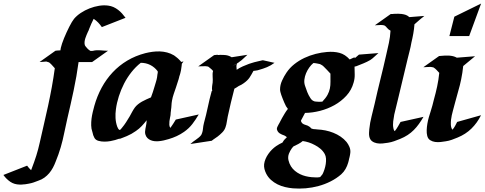

<svg xmlns="http://www.w3.org/2000/svg" viewBox="-125 -809 2777 1100"><path d="M402.8 -453.6H325.2Q314 -371.1 296.9 -290.8Q279.8 -210.4 260.7 -129.4Q251 -87.9 242.9 -47.1Q234.9 -6.3 223.1 34.2Q216.8 55.7 209.5 76.2Q202.1 96.7 193.8 117.2Q187 135.3 178 152.1Q168.9 168.9 157 183.1Q145 197.3 129.6 208.5Q114.3 219.7 94.7 226.1Q85 229.5 78.4 232.2Q71.8 234.9 65.9 236.8Q60.1 238.8 54 240.2Q47.9 241.7 40 243.2Q35.2 244.1 30.3 244.9Q25.4 245.6 20 246.6Q17.1 247.1 15.9 247.1Q14.6 247.1 12.2 247.1H10.7Q9.3 247.1 8.8 247.6Q3.4 248.5 -2 248.5Q-7.3 248.5 -12.2 248.5Q-43 248 -65.7 232.7Q-88.4 217.3 -105.5 193.4L30.3 140.1Q35.6 147 40.8 153.3Q45.9 159.7 52.7 165.5L53.2 166Q54.2 163.6 55.2 160.9Q56.2 158.2 57.1 155.8Q71.3 119.1 82.8 83Q94.2 46.9 102.5 8.8Q114.3 -44.4 126.7 -97.4Q139.2 -150.4 150.6 -203.6Q162.1 -256.8 171.9 -310.3Q181.6 -363.8 189 -418Q181.6 -425.8 174.8 -433.8Q168 -441.9 159.7 -448.7L155.8 -451.7Q153.3 -451.7 148.4 -453.9Q143.6 -456.1 140.1 -456.5Q130.4 -456.1 120.8 -454.8Q111.3 -453.6 101.6 -453.6L192.4 -518.1Q194.3 -518.6 198.2 -519Q201.7 -519.5 207 -519.8Q212.4 -520 221.2 -520.5Q221.7 -524.4 222.2 -528.1Q222.7 -531.7 223.6 -535.6Q225.6 -545.4 230.5 -559.6Q235.4 -573.7 241.9 -590.1Q248.5 -606.4 256.3 -623.3Q264.2 -640.1 271.7 -655.3Q279.3 -670.4 286.6 -682.6Q293.9 -694.8 299.3 -701.2Q314.9 -719.7 338.1 -735.1Q361.3 -750.5 388.2 -761Q415 -771.5 442.6 -775.9Q470.2 -780.3 494.6 -776.9Q510.7 -774.9 524.9 -768.6Q539.1 -762.2 551.5 -752.7Q564 -743.2 574.5 -731.4Q585 -719.7 594.2 -707L458.5 -653.8Q448.7 -668 437.5 -679.7Q426.3 -691.4 411.6 -701.2Q404.3 -687 397.9 -672.6Q391.6 -658.2 385.7 -643.1Q384.8 -638.7 382.6 -634.3Q380.4 -629.9 378.4 -626Q375 -617.7 370.8 -608.4Q366.7 -599.1 363.8 -589.6Q360.8 -580.1 359.6 -570.3Q358.4 -560.5 360.8 -551.3Q361.3 -548.3 366.9 -541.3Q372.6 -534.2 377.9 -528.8Q378.9 -528.3 380.4 -526.9Q381.8 -525.4 382.8 -524.4Q385.3 -522.9 387.5 -521Q389.6 -519 392.1 -518.1Q394 -517.1 394.5 -517.1H397.9Q400.4 -517.6 402.3 -517.6Q404.3 -517.6 406.7 -517.6Q417 -520.5 428 -521Q439 -521.5 450 -520.8Q460.9 -520 471.9 -519Q482.9 -518.1 493.7 -518.1Z M916.5 -443.4Q916.5 -440.9 916.3 -437.7Q916 -434.6 915.5 -430.7Q915.5 -428.7 914.6 -424.8Q913.6 -416 912.1 -407.2Q910.6 -398.4 908.2 -390.1Q907.2 -385.3 905.5 -380.6Q903.8 -376 902.3 -371.1Q902.3 -370.1 901.9 -368.4Q901.4 -366.7 900.9 -365Q900.4 -363.3 900.4 -362.5Q900.4 -361.8 900.4 -363.3Q899.9 -362.3 899.9 -361.3Q899.4 -358.4 898.4 -355.2Q897.5 -352.1 896.5 -349.6Q890.6 -329.1 883.3 -308.6Q877 -290 870.4 -271Q863.8 -252 860.4 -232.4Q857.9 -218.8 857.4 -205.3Q856.9 -191.9 854.5 -178.2Q854.5 -174.8 854.5 -175Q854.5 -175.3 854 -171.9Q854 -169.4 853 -164.6Q853 -159.2 852.5 -156.7Q852.5 -153.3 852.1 -150.4Q851.6 -147.5 851.1 -144L849.6 -137.7Q849.1 -134.8 848.9 -132.3Q848.6 -129.9 848.1 -129.4L847.7 -126L845.7 -114.7Q844.7 -103.5 845 -94Q845.2 -84.5 851.1 -76.2Q859.4 -87.4 866.9 -99.4Q874.5 -111.3 882.3 -124L1013.7 -153.3Q996.6 -124 977.1 -98.6Q957.5 -73.2 929.7 -53.7Q909.7 -39.6 887.5 -29.3Q865.2 -19 841.8 -12.2Q827.1 -7.8 813.2 -4.6Q799.3 -1.5 784.2 0Q772.5 1 760.5 -0.2Q748.5 -1.5 738 -5.9Q727.5 -10.3 719.5 -18.3Q711.4 -26.4 708 -38.6Q705.6 -46.4 706.1 -54.4Q706.5 -62.5 708 -70.6Q709.5 -78.6 711.2 -86.7Q712.9 -94.7 713.9 -102.5L715.3 -120.1Q702.1 -103 687.3 -87.2Q672.4 -71.3 653.8 -58.6Q628.4 -40.5 601.6 -29.3Q590.3 -23.9 579.6 -20.5Q576.7 -19.5 572 -17.6Q567.4 -15.6 563.5 -14.2Q559.6 -12.7 557.4 -12Q555.2 -11.2 557.6 -12.7Q559.6 -13.7 561.3 -14.6Q563 -15.6 564.9 -16.6Q557.1 -14.2 549.8 -11.7Q542.5 -9.3 534.7 -6.8Q524.9 -3.9 508.1 -0.7Q491.2 2.4 473.1 2.4Q455.1 2.4 439.5 -2Q423.8 -6.3 416.5 -18.1Q407.7 -33.7 404.8 -51.3Q403.8 -53.2 403.8 -54.7Q397.9 -70.8 397.5 -90.1Q397 -109.4 399.4 -128.9Q401.9 -148.4 406.5 -167.5Q411.1 -186.5 415.5 -202.6Q431.2 -258.3 457.5 -306.9Q483.9 -355.5 520.5 -394.5Q557.1 -433.6 604 -461.7Q650.9 -489.7 707.5 -504.4Q727.1 -509.3 748.3 -512.2Q769.5 -515.1 790.8 -514.4Q812 -513.7 832.5 -508.3Q853 -502.9 871.1 -492.2Q871.6 -492.2 874.8 -489.7Q877.9 -487.3 882.1 -484.1Q886.2 -481 890.1 -477.8Q894 -474.6 896 -472.7Q902.3 -466.3 906.5 -462.2Q910.6 -458 913.1 -454.1L926.3 -457Q923.8 -453.6 921.6 -450.4Q919.4 -447.3 917 -443.8ZM647.5 -192.9Q654.8 -202.6 665.3 -211.2Q675.8 -219.7 688.2 -226.8Q700.7 -233.9 713.9 -239.7Q727.1 -245.6 739.7 -251Q739.7 -251 740.2 -252Q745.6 -267.1 750.7 -281.5Q755.9 -295.9 759.8 -311Q763.7 -325.2 768.1 -338.6Q772.5 -352.1 774.9 -366.2Q775.9 -369.6 775.9 -374.3Q775.9 -378.9 776.9 -382.3Q777.8 -387.2 778.6 -391.8Q779.3 -396.5 778.3 -400.9Q760.7 -424.3 735.8 -436.8Q710.9 -449.2 681.6 -449.2Q652.3 -426.3 628.2 -395.8Q604 -365.2 585.9 -330.1Q567.9 -294.9 555.9 -257.3Q543.9 -219.7 539.1 -183.1Q535.6 -158.2 536.9 -133.1Q538.1 -107.9 546.4 -84Q548.8 -78.1 551.8 -72.5Q554.7 -66.9 560.5 -64.5L562 -64Q565.4 -66.9 568.4 -70.3Q571.3 -73.7 573.7 -76.7Q586.4 -91.8 597.2 -108.6Q607.9 -125.5 618.2 -142.6Q625 -155.3 632.1 -168.2Q639.2 -181.2 647.5 -192.9ZM901.9 -373Q901.4 -372.6 901.4 -372.1V-370.1Q901.4 -372.1 901.9 -373Z M1101.6 -493.2Q1107.4 -493.2 1114 -494.6Q1120.6 -496.1 1126 -493.7Q1129.9 -494.1 1132.8 -494.4Q1135.7 -494.6 1138.7 -494.6Q1141.6 -494.6 1145.8 -494.4Q1149.9 -494.1 1156.7 -494.1Q1183.1 -493.7 1202.1 -481L1292.5 -495.1Q1281.2 -485.4 1270.3 -474.4Q1259.3 -463.4 1246.6 -455.1Q1245.6 -454.1 1245.1 -454.1L1243.2 -452.1L1233.9 -446.3Q1229 -438 1229.5 -428.5Q1230 -418.9 1231 -409.2Q1247.1 -420.4 1265.9 -428.7Q1284.7 -437 1302.2 -443.4Q1317.4 -448.7 1331.3 -452.4Q1345.2 -456.1 1360.8 -459.5Q1363.3 -460 1366.7 -460.7Q1370.1 -461.4 1373.5 -462.4Q1377 -463.4 1380.9 -463.9Q1399.9 -459.5 1414.6 -456.5Q1420.9 -455.1 1426.8 -453.6Q1432.6 -452.1 1437.5 -451.2Q1442.9 -449.7 1447.8 -449.2Q1427.2 -433.6 1404.8 -424.3Q1382.3 -415 1357.4 -408.2Q1350.6 -405.8 1342.3 -404.8Q1334 -403.8 1327.1 -402.8Q1320.3 -391.1 1315.2 -381.6Q1310.1 -372.1 1304.2 -363.8Q1298.3 -355.5 1290.5 -347.9Q1282.7 -340.3 1271 -332Q1264.2 -326.7 1258.1 -323.7Q1252 -320.8 1243.2 -316.4L1242.2 -315.9Q1236.8 -312 1230.7 -308.3Q1224.6 -304.7 1217.8 -300.8Q1207 -261.2 1197.8 -221.2Q1188.5 -181.2 1179.7 -141.1Q1176.3 -125.5 1174.3 -110.4Q1172.4 -95.2 1167 -80.1Q1161.6 -63.5 1148.4 -50.3Q1135.3 -37.1 1122.1 -26.9L1096.7 -9.3Q1095.7 -8.3 1094.2 -7.1Q1092.8 -5.9 1090.8 -4.9L1088.9 -2.9L1087.4 -2.4Q1086.4 -2 1086.9 -2.4L965.8 16.1Q973.1 8.8 981.2 2.9Q989.3 -2.9 997.6 -8.8Q1005.9 -14.6 1013.7 -21Q1021.5 -27.3 1027.8 -35.6Q1036.1 -51.8 1037.6 -69.6Q1039.1 -87.4 1043.5 -104.5Q1056.2 -150.4 1065.7 -196Q1075.2 -241.7 1087.9 -287.1L1090.8 -288.1Q1089.4 -293.5 1089.4 -300.3Q1089.4 -307.1 1090.1 -313.7Q1090.8 -320.3 1091.8 -326.2Q1092.8 -332 1093.3 -335.4Q1094.2 -344.2 1094 -352.5Q1093.8 -360.8 1093.3 -369.4Q1092.8 -377.9 1093 -386Q1093.3 -394 1095.7 -402.3Q1091.8 -407.7 1085 -413.6Q1078.1 -419.4 1073.7 -422.9Q1069.8 -426.8 1064.9 -428.2H1064.5Q1059.1 -429.7 1053.2 -429.7Q1042.5 -430.2 1032 -429.4Q1021.5 -428.7 1010.7 -428.7ZM1207 -430.7Q1211.9 -433.1 1216.3 -435.5Q1220.7 -438 1225.6 -440.4L1233.9 -446.3Q1228 -442.9 1221.9 -439.2Q1215.8 -435.5 1211.2 -433.1Q1206.5 -430.7 1204.8 -429.7Q1203.1 -428.7 1207 -430.7ZM1070.8 -426.3 1066.4 -427.7Q1067.9 -427.2 1069.8 -426.5Q1071.8 -425.8 1070.8 -426.3ZM1063 -429.2 1059.6 -430.7Q1058.1 -431.2 1063 -429.2Z M2043 -504.9Q2031.2 -495.1 2020.3 -484.4Q2009.3 -473.6 1996.6 -465.3Q1977.5 -454.1 1957.3 -446Q1937 -438 1916.5 -429.7Q1914.1 -428.7 1911.4 -428.5Q1908.7 -428.2 1906.2 -427.2Q1906.7 -403.8 1907.2 -381.3Q1907.7 -358.9 1900.9 -335.9Q1889.2 -293 1859.6 -260.7Q1830.1 -228.5 1791.3 -206.8Q1752.4 -185.1 1708.3 -173.8Q1664.1 -162.6 1622.6 -162.1L1604 -127Q1603 -125 1600.8 -121.1Q1598.6 -117.2 1599.6 -114.7Q1600.6 -111.3 1602.5 -108.4Q1604.5 -105.5 1606.9 -102.5Q1615.2 -95.7 1626.5 -93Q1637.7 -90.3 1646.5 -84Q1648.9 -82.5 1652.3 -79.8Q1655.8 -77.1 1657.2 -74.2V-73.7Q1665 -70.3 1671.9 -69.3Q1677.2 -68.8 1682.6 -68.6Q1688 -68.4 1693.4 -67.4Q1715.8 -66.4 1739.3 -61.8Q1762.7 -57.1 1784.7 -48.3Q1806.6 -39.6 1826.2 -26.4Q1845.7 -13.2 1860.4 4.4Q1870.1 16.6 1876.7 32Q1883.3 47.4 1882.3 63.5Q1881.8 68.8 1880.9 74.5Q1879.9 80.1 1878.9 85.4Q1877.9 90.3 1877 93.3V93.8L1875.5 99.1Q1874 105.5 1872.8 111.6Q1871.6 117.7 1869.6 123.5Q1864.3 142.1 1854.5 159.2Q1844.7 176.3 1830.1 189.5Q1802.7 213.4 1769.3 230.2Q1735.8 247.1 1699.7 256.8Q1663.6 266.6 1626.2 269.8Q1588.9 272.9 1553.2 270Q1531.2 268.1 1508.3 262.7Q1485.4 257.3 1464.8 247.1Q1444.3 236.8 1427.5 221.7Q1410.6 206.5 1399.9 185.5Q1393.6 172.9 1390.1 159.2Q1386.7 145.5 1388.2 131.3Q1390.1 116.2 1396.5 101.3Q1402.8 86.4 1412.4 72.8Q1421.9 59.1 1433.6 47.6Q1445.3 36.1 1457.5 27.8Q1466.8 21.5 1475.3 16.8Q1483.9 12.2 1493.2 7.8L1495.1 4.9Q1499.5 -3.4 1505.6 -10Q1511.7 -16.6 1518.6 -22.9Q1515.6 -25.4 1512.5 -27.8Q1509.3 -30.3 1504.4 -32.7Q1497.1 -35.2 1490.2 -38.1Q1483.4 -41 1477.5 -44.9Q1471.7 -48.8 1467.5 -54.4Q1463.4 -60.1 1461.4 -68.4Q1460.4 -75.2 1464.4 -82.8Q1468.3 -90.3 1471.2 -96.2L1475.1 -103L1476.6 -105.5L1478.5 -109.4L1491.2 -133.3Q1499 -147 1506.8 -159.9Q1514.6 -172.9 1524.4 -185.1Q1519 -191.4 1513.7 -200.2Q1508.3 -210.4 1503.9 -220.9Q1499.5 -231.4 1495.1 -242.2L1491.7 -251L1486.3 -265.6Q1483.9 -273.4 1481.7 -281.2Q1479.5 -289.1 1479.5 -296.9Q1479.5 -322.3 1491 -347.4Q1502.4 -372.6 1516.1 -392.6Q1534.7 -420.4 1561.3 -441.4Q1587.9 -462.4 1618.9 -477.1Q1649.9 -491.7 1683.3 -500.2Q1716.8 -508.8 1748.5 -511.2Q1788.1 -514.6 1820.1 -506.1Q1852.1 -497.6 1878.4 -468.3Q1893.6 -476.1 1899.9 -478.3Q1906.2 -480.5 1907.5 -479.5Q1908.7 -478.5 1907.5 -476.8Q1906.2 -475.1 1907.2 -475.6Q1908.2 -476.1 1913.1 -480.2Q1918 -484.4 1931.6 -496.1ZM1677.7 21.5Q1646.5 4.4 1609.4 -1Q1606.9 1 1603.8 3.4Q1600.6 5.9 1597.7 7.8Q1594.7 9.8 1592.8 11Q1590.8 12.2 1591.8 11.2Q1588.4 13.7 1585 15.6Q1568.8 24.4 1556.2 29.8L1547.4 40Q1542 47.4 1537.8 55.2Q1533.7 63 1530.3 71.3Q1523.4 89.8 1527.6 108.6Q1531.7 127.4 1542 144Q1551.3 158.7 1564.5 169.7Q1577.6 180.7 1593.5 188.5Q1609.4 196.3 1626.5 200.4Q1643.6 204.6 1660.2 206.1Q1670.9 206.5 1683.8 207.3Q1696.8 208 1709 205.6Q1709 205.1 1709.5 205.1Q1713.4 201.2 1716.3 197Q1719.2 192.9 1723.1 188.5Q1728.5 177.7 1733.6 162.4Q1738.8 147 1741.2 130.9Q1743.7 114.7 1742.7 99.6Q1741.7 84.5 1735.4 73.2Q1725.6 55.7 1710.4 43Q1695.3 30.3 1677.7 21.5ZM1721.7 -226.6Q1741.7 -247.6 1751.5 -265.6Q1761.2 -283.7 1764.9 -302Q1768.6 -320.3 1768.3 -340.8Q1768.1 -361.3 1768.1 -387.2Q1758.3 -397 1749.3 -407.5Q1740.2 -418 1729.5 -427.7Q1725.6 -431.6 1721.4 -434.6Q1717.3 -437.5 1711.9 -439.9L1708 -441.9Q1701.2 -443.4 1689.9 -445.6Q1678.7 -447.8 1670.4 -447.8Q1657.7 -437.5 1646.7 -422.1Q1635.7 -406.7 1628.4 -389.2Q1621.1 -371.6 1618.9 -353.3Q1616.7 -335 1622.1 -318.8Q1627.9 -300.3 1635.3 -281.7Q1642.6 -263.2 1653.3 -247.1Q1657.7 -240.2 1662.4 -236.1Q1667 -231.9 1674.8 -229Q1676.3 -228.5 1678.7 -228Q1681.2 -227.5 1683.3 -227.3Q1685.5 -227.1 1686.8 -226.8Q1688 -226.6 1686.5 -226.6L1683.1 -227.1H1683.6Q1692.4 -226.1 1702.6 -225.8Q1712.9 -225.6 1721.7 -226.6ZM1521.5 -3.4Q1522.5 -3.9 1524.2 -4.4Q1525.9 -4.9 1526.4 -5.4ZM1673.8 -228.5Q1676.3 -228 1679 -227.5Q1681.6 -227.1 1683.1 -227.1ZM1705.1 -442.9Q1704.6 -443.4 1704.6 -443.4Q1704.1 -443.4 1705.1 -442.9ZM1656.7 -215.3Q1656.2 -214.8 1655.8 -214.6Q1655.3 -214.4 1654.8 -213.4ZM1478.5 -108.9Q1478.5 -108.4 1478.3 -108.4Q1478 -108.4 1478 -107.9Q1478.5 -108.9 1478.5 -108.9ZM1654.8 -75.7Q1654.3 -75.7 1654.8 -75.2Z M2087.4 -493.7Q2095.7 -528.8 2103 -563Q2110.4 -597.2 2112.3 -633.3Q2101.1 -638.7 2091.8 -649.9Q2089.4 -653.3 2086.7 -656Q2084 -658.7 2080.6 -661.1L2077.1 -663.1L2069.3 -665Q2057.6 -666.5 2045.9 -665.3Q2034.2 -664.1 2022.5 -664.1L2111.8 -727.5H2110.4Q2108.9 -727.5 2109.6 -727.5Q2110.4 -727.5 2112.3 -728L2113.3 -728.5Q2115.7 -728.5 2119.9 -728.8Q2124 -729 2127.4 -729Q2127.9 -729 2128.2 -729.2Q2128.4 -729.5 2128.9 -729.5Q2131.3 -729.5 2134 -729.7Q2136.7 -730 2139.2 -730Q2147.9 -730.5 2157.5 -730.2Q2167 -730 2176.3 -729Q2190.4 -727.1 2200.4 -723.4Q2210.4 -719.7 2220.2 -710.9L2306.2 -717.8Q2302.7 -715.3 2299.8 -712.6Q2296.9 -710 2293.9 -707.5L2289.1 -704.1L2288.6 -703.6Q2283.2 -699.7 2279.3 -695.8Q2272.5 -690.4 2265.6 -683.8Q2258.8 -677.2 2252 -671.9L2249.5 -669.9Q2247.6 -643.1 2242.9 -616.9Q2238.3 -590.8 2231.9 -564.5Q2228 -541 2221.9 -517.8Q2215.8 -494.6 2210.4 -471.7Q2197.8 -417 2184.3 -362.5Q2170.9 -308.1 2158.2 -253.4Q2152.8 -228 2146 -203.1Q2139.2 -178.2 2133.8 -152.8Q2130.4 -135.3 2127.7 -113.8Q2125 -92.3 2128.9 -73.7Q2130.4 -63 2136.7 -57.6Q2147 -70.3 2155.3 -85Q2163.6 -99.6 2169.9 -110.4L2301.3 -139.6Q2288.6 -117.7 2275.1 -98.9Q2261.7 -80.1 2245.8 -64.2Q2230 -48.3 2210.7 -35.6Q2191.4 -22.9 2167.5 -13.2Q2150.9 -6.3 2133.5 -0.2Q2116.2 5.9 2098.1 8.8Q2084 11.2 2066.9 12.9Q2049.8 14.6 2034.2 11.7Q2018.6 8.8 2006.6 0Q1994.6 -8.8 1990.7 -27.3Q1988.8 -37.1 1989.3 -48.1Q1989.7 -59.1 1990.7 -68.8Q1994.6 -106.9 2003.9 -142.6Q2013.2 -178.2 2021.5 -214.8Q2037.1 -285.2 2054.4 -354.5Q2071.8 -423.8 2087.4 -493.7Z M2360.8 -238.3Q2371.6 -276.4 2379.6 -314.2Q2387.7 -352.1 2391.6 -391.6Q2383.8 -399.9 2376 -408.4Q2368.2 -417 2357.9 -422.9Q2343.8 -426.8 2329.3 -425.3Q2314.9 -423.8 2300.3 -423.8L2391.1 -488.3Q2393.6 -488.3 2395.8 -488.3Q2397.9 -488.3 2400.4 -488.8Q2411.1 -489.7 2423.1 -490.5Q2435.1 -491.2 2447 -490.5Q2459 -489.7 2470.5 -487.1Q2481.9 -484.4 2492.2 -478.5L2596.7 -486.8L2528.8 -430.7Q2526.9 -411.6 2523.9 -392.3Q2521 -373 2517.1 -354.5Q2510.3 -320.8 2500.7 -288.6Q2491.2 -256.3 2482.9 -223.6Q2476.6 -198.2 2469.5 -173.6Q2462.4 -148.9 2459 -122.6Q2458.5 -117.7 2458 -109.9Q2457.5 -102.1 2458 -94Q2458.5 -85.9 2460.7 -78.4Q2462.9 -70.8 2467.3 -65.9Q2475.6 -75.7 2482.2 -87.4Q2488.8 -99.1 2494.1 -110.4L2630.9 -148.9Q2608.9 -104.5 2575.9 -72.3Q2543 -40 2496.6 -21Q2480.5 -14.2 2463.4 -8.1Q2446.3 -2 2428.7 0.5Q2416 2.9 2399.4 4.6Q2382.8 6.3 2367.4 4.2Q2352.1 2 2339.6 -5.9Q2327.1 -13.7 2322.8 -30.3Q2318.8 -45.9 2319.6 -64Q2320.3 -82 2323.5 -100.6Q2326.7 -119.1 2331.8 -137Q2336.9 -154.8 2341.8 -169.4Q2347.7 -186.5 2352.1 -203.9Q2356.4 -221.2 2360.8 -238.3ZM2478 -713.4 2631.3 -788.6 2563 -602.5H2449.7Z"/></svg>

Font: Autopia Bold Italic
Style: Bold Italic
Weight: 700
Italic angle: -104°
Designer: Antoine Gelgon
Foundry: Antoine Gelgon
Version: V.1.0